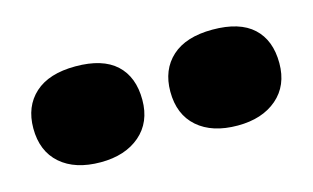

<svg xmlns="http://www.w3.org/2000/svg" viewBox="-40 -873 580 356"><g transform="rotate(-15 250.0 -695.0)"><path d="M382 -603Q333 -603 305 -627.5Q277 -652 277 -696Q277 -738 304 -762.5Q331 -787 382 -787Q434 -787 460 -763Q486 -739 486 -695Q486 -652 457.5 -627.5Q429 -603 382 -603ZM119 -603Q70 -603 42 -627.5Q14 -652 14 -696Q14 -738 41 -762.5Q68 -787 119 -787Q171 -787 197 -763Q223 -739 223 -695Q223 -652 194.5 -627.5Q166 -603 119 -603Z"/></g></svg>

Font: Display Black
Style: Regular
Weight: 900
Designer: Latin by Veronika Burian and Jose Scaglione. Greek by Irene Vlachou. Cyrillic by Vera Evstafieva.
Foundry: TypeTogether
Version: Version 3.002